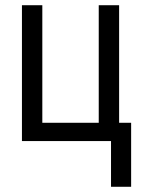

<svg xmlns="http://www.w3.org/2000/svg" viewBox="-20 -540 540 735"><path d="M405 175V0H64V-520H142V-70H358V-520H436V-70H482V175Z"/></svg>

Font: Iosevka Term SS14
Style: Regular
Weight: 400
Monospace: yes
Designer: Belleve Invis
Foundry: Belleve Invis
Version: Version 24.1.1; ttfautohint (v1.8.4)